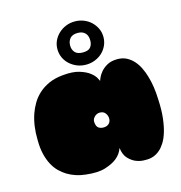

<svg xmlns="http://www.w3.org/2000/svg" viewBox="-114 -866 931 987"><g transform="rotate(-15 352.0 -373.0)"><path d="M242 -513Q295 -518 329 -507.5Q363 -497 382.5 -482Q402 -467 410 -452.5Q418 -438 419 -435Q419 -436 424.5 -449.5Q430 -463 443 -479Q456 -495 478 -507.5Q500 -520 533 -520Q561 -520 582 -509Q603 -498 619 -480Q635 -462 646 -439Q657 -416 664 -392Q681 -336 683 -265Q686 -208 681 -165.5Q676 -123 666.5 -92.5Q657 -62 644 -41.5Q631 -21 617 -9Q584 20 540 18Q513 19 489 9Q469 1 450 -18.5Q431 -38 426 -76Q416 -46 390 -25Q368 -7 328 6Q288 19 222 11Q168 5 126 -21Q108 -32 90.5 -49Q73 -66 59.5 -91Q46 -116 38 -149Q30 -182 30 -225Q28 -300 49 -361Q58 -387 73 -412.5Q88 -438 111 -459Q134 -480 166 -494.5Q198 -509 242 -513ZM494 -649Q494 -625 484.5 -604Q475 -583 458.5 -567.5Q442 -552 419.5 -543Q397 -534 372 -534Q346 -534 324 -543Q302 -552 285 -567.5Q268 -583 258.5 -604Q249 -625 249 -649Q249 -673 258.5 -693.5Q268 -714 285 -730Q302 -746 324 -755Q346 -764 372 -764Q397 -764 419.5 -755Q442 -746 458.5 -730Q475 -714 484.5 -693.5Q494 -673 494 -649ZM371 -703Q343 -703 330 -688Q317 -673 317 -650Q317 -628 330 -613.5Q343 -599 372 -599Q401 -599 412.5 -613Q424 -627 424 -649Q424 -675 410 -689Q396 -703 371 -703ZM375 -278Q358 -278 345.5 -265Q333 -252 335 -236Q337 -215 347.5 -207Q358 -199 375 -199Q392 -199 403 -209Q414 -219 414 -236Q414 -252 404 -265Q394 -278 375 -278Z"/></g></svg>

Font: Sniglet
Style: ExtraBold
Weight: 800
Version: Version 2.000; ttfautohint (v0.95) -l 8 -r 50 -G 200 -x 14 -